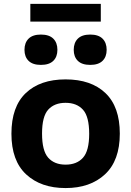

<svg xmlns="http://www.w3.org/2000/svg" viewBox="-20 -969 684 1000"><path d="M321.5 10.5Q193 10.5 116.2 -60.8Q39.5 -132 39.5 -272.5Q39.5 -413 114.2 -484.2Q189 -555.5 321.5 -555.5Q454.5 -555.5 529.2 -484.2Q604 -413 604 -273Q604 -133 527 -61.2Q450 10.5 321.5 10.5ZM321.5 -111.5Q380 -111.5 412.2 -147.5Q444.5 -183.5 444.5 -272Q444.5 -362 412 -397.8Q379.5 -433.5 321.5 -433.5Q263.5 -433.5 231.2 -398Q199 -362.5 199 -273.5Q199 -183.5 231.2 -147.5Q263.5 -111.5 321.5 -111.5ZM450 -631Q407 -631 385.5 -652Q364 -673 364 -709.5Q364 -746.5 385.5 -767.8Q407 -789 450 -789Q492.5 -789 514 -767.8Q535.5 -746.5 535.5 -709.5Q535.5 -673 514 -652Q492.5 -631 450 -631ZM193 -631Q150.5 -631 129 -652Q107.5 -673 107.5 -709.5Q107.5 -746.5 129 -767.8Q150.5 -789 193 -789Q236 -789 257.5 -767.8Q279 -746.5 279 -709.5Q279 -673 257.5 -652Q236 -631 193 -631ZM138 -856.5V-949H505V-856.5Z"/></svg>

Font: Encode Sans Semi Expanded
Style: Bold
Weight: 700
Width: 6
Designer: Multiple Designers
Foundry: Impallari Type
Version: Version 3.000; ttfautohint (v1.8.3) -l 8 -r 50 -G 200 -x 14 